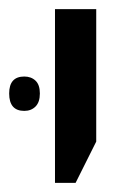

<svg xmlns="http://www.w3.org/2000/svg" viewBox="-45 -612 300 419"><path d="M75 -213V-592H165V-303L120 -213ZM-25 -408Q-25 -445 8 -445Q23 -445 32.5 -436Q42 -427 42 -408Q42 -389 32.5 -379.5Q23 -370 8 -370Q-25 -370 -25 -408Z"/></svg>

Font: Go Noto Kurrent-Regular
Style: Regular
Weight: 400
Designer: Monotype Design Team
Foundry: Monotype Imaging Inc.
Version: Version 2.012; ttfautohint (v1.8.4.7-5d5b)